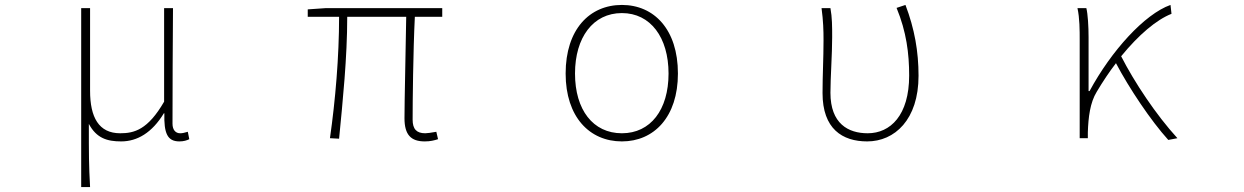

<svg xmlns="http://www.w3.org/2000/svg" viewBox="-20 -560 5040 778"><path d="M309 198H345C340 108 340 66 340 -58C371 0 414 13 471 13C536 13 596 -22 644 -101H646C644 -20 658 13 707 13C724 13 737 9 747 4L741 -26C727 -22 720 -20 710 -20C692 -20 679 -33 679 -59C679 -217 680 -368 681 -527H645V-148C579 -34 524 -20 467 -20C380 -20 345 -85 345 -192V-527H309Z M1701 13C1724 13 1739 9 1755 4L1748 -26C1725 -22 1712 -20 1703 -20C1668 -20 1652 -37 1652 -75C1652 -146 1654 -351 1661 -492H1772V-527H1299L1227 -522V-492H1354C1354 -330 1339 -154 1317 0L1354 2C1369 -152 1387 -327 1387 -492H1626C1624 -355 1619 -153 1619 -81C1619 -14 1645 13 1701 13Z M2500 13C2630 13 2727 -86 2727 -262C2727 -441 2630 -540 2500 -540C2369 -540 2272 -441 2272 -262C2272 -86 2369 13 2500 13ZM2500 -20C2383 -20 2310 -115 2310 -262C2310 -408 2383 -507 2500 -507C2616 -507 2689 -408 2689 -262C2689 -115 2616 -20 2500 -20Z M3494 13C3605 13 3702 -75 3702 -253C3702 -351 3686 -443 3649 -540L3613 -528C3653 -431 3664 -343 3664 -254C3664 -93 3588 -20 3496 -20C3417 -20 3345 -59 3345 -184C3345 -245 3352 -338 3352 -409C3352 -453 3352 -489 3345 -527H3309C3316 -474 3317 -438 3317 -396C3317 -325 3313 -254 3313 -183C3313 -38 3393 13 3494 13Z M4714 7 4751 0C4664 -95 4576 -228 4523 -332C4594 -419 4666 -480 4727 -504L4723 -540C4618 -503 4483 -354 4395 -191H4391V-409C4391 -453 4388 -503 4382 -527H4346C4355 -486 4355 -438 4355 -396V0H4388V-24C4390 -85 4397 -144 4424 -188C4449 -230 4475 -269 4502 -304C4555 -203 4644 -70 4714 7Z"/></svg>

Font: Harano Aji Gothic ExtraLight
Style: Regular
Weight: 250
Foundry: Masamichi Hosoda
Version: HaranoAjiGothic-ExtraLight version 20230610;ttx 4.39.4